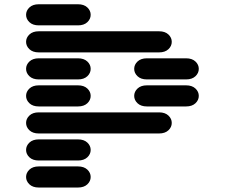

<svg xmlns="http://www.w3.org/2000/svg" viewBox="-20 -756 1040 888"><path d="M159.2 111.3H340.8Q368.2 111.3 383.8 96.7Q399.4 82 399.4 62.5Q399.4 43 383.8 28.3Q368.2 13.7 340.8 13.7H159.2Q131.8 13.7 116.2 28.3Q100.6 43 100.6 62.5Q100.6 82 116.2 96.7Q131.8 111.3 159.2 111.3ZM159.2 -13.7H340.8Q368.2 -13.7 383.8 -28.3Q399.4 -43 399.4 -62.5Q399.4 -82 383.8 -96.7Q368.2 -111.3 340.8 -111.3H159.2Q131.8 -111.3 116.2 -96.7Q100.6 -82 100.6 -62.5Q100.6 -43 116.2 -28.3Q131.8 -13.7 159.2 -13.7ZM159.2 -138.7H715.8Q743.2 -138.7 758.8 -153.3Q774.4 -168 774.4 -187.5Q774.4 -207 758.8 -221.7Q743.2 -236.3 715.8 -236.3H159.2Q131.8 -236.3 116.2 -221.7Q100.6 -207 100.6 -187.5Q100.6 -168 116.2 -153.3Q131.8 -138.7 159.2 -138.7ZM159.2 -263.7H340.8Q368.2 -263.7 383.8 -278.3Q399.4 -293 399.4 -312.5Q399.4 -332 383.8 -346.7Q368.2 -361.3 340.8 -361.3H159.2Q131.8 -361.3 116.2 -346.7Q100.6 -332 100.6 -312.5Q100.6 -293 116.2 -278.3Q131.8 -263.7 159.2 -263.7ZM659.2 -263.7H840.8Q868.2 -263.7 883.8 -278.3Q899.4 -293 899.4 -312.5Q899.4 -332 883.8 -346.7Q868.2 -361.3 840.8 -361.3H659.2Q631.8 -361.3 616.2 -346.7Q600.6 -332 600.6 -312.5Q600.6 -293 616.2 -278.3Q631.8 -263.7 659.2 -263.7ZM159.2 -388.7H340.8Q368.2 -388.7 383.8 -403.3Q399.4 -418 399.4 -437.5Q399.4 -457 383.8 -471.7Q368.2 -486.3 340.8 -486.3H159.2Q131.8 -486.3 116.2 -471.7Q100.6 -457 100.6 -437.5Q100.6 -418 116.2 -403.3Q131.8 -388.7 159.2 -388.7ZM659.2 -388.7H840.8Q868.2 -388.7 883.8 -403.3Q899.4 -418 899.4 -437.5Q899.4 -457 883.8 -471.7Q868.2 -486.3 840.8 -486.3H659.2Q631.8 -486.3 616.2 -471.7Q600.6 -457 600.6 -437.5Q600.6 -418 616.2 -403.3Q631.8 -388.7 659.2 -388.7ZM159.2 -513.7H715.8Q743.2 -513.7 758.8 -528.3Q774.4 -543 774.4 -562.5Q774.4 -582 758.8 -596.7Q743.2 -611.3 715.8 -611.3H159.2Q131.8 -611.3 116.2 -596.7Q100.6 -582 100.6 -562.5Q100.6 -543 116.2 -528.3Q131.8 -513.7 159.2 -513.7ZM159.2 -638.7H340.8Q368.2 -638.7 383.8 -653.3Q399.4 -668 399.4 -687.5Q399.4 -707 383.8 -721.7Q368.2 -736.3 340.8 -736.3H159.2Q131.8 -736.3 116.2 -721.7Q100.6 -707 100.6 -687.5Q100.6 -668 116.2 -653.3Q131.8 -638.7 159.2 -638.7Z"/></svg>

Font: Sixtyfour Convergence
Style: Regular
Weight: 400
Designer: Jens Kutilek
Foundry: Jens Kutilek
Version: Version 2.001